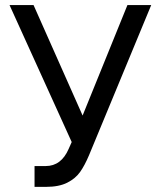

<svg xmlns="http://www.w3.org/2000/svg" viewBox="-20 -727 633 757"><path d="M116.2 -72.3H160.2Q221.7 -72.3 251 -140.6L262.7 -167L17.6 -707H112.3L305.7 -271.5L482.4 -707H576.2L331.1 -115.2Q314 -74.7 295.7 -48.8Q277.3 -22.9 244.9 -6.6Q212.4 9.8 161.1 9.8H116.2Z"/></svg>

Font: Pretendard GOV
Style: Regular
Weight: 400
Designer: Base glyphs from Inter by Rasmus Andersson; Hangeul glyphs from Noto Sans CJK(Source Han Sans) by Jang Soo-young and Kan
Foundry: Kil Hyung-jin
Version: Version 1.309